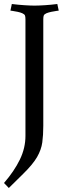

<svg xmlns="http://www.w3.org/2000/svg" viewBox="-20 -678 343 958"><path d="M196 -582V-50Q196 -4 191 32.5Q186 69 165 105.5Q144 142 96 189L24 260L0 235Q51 176 79 118.5Q107 61 107 0V-582Q107 -595 104.5 -601Q102 -607 91 -612Q82 -616 68 -619Q54 -622 43 -623.5Q32 -625 32 -625L39 -658Q71 -654 102 -652Q133 -650 152 -650Q172 -650 203.5 -652Q235 -654 266 -658L273 -625Q273 -625 261.5 -623.5Q250 -622 236 -619Q222 -616 212 -612Q201 -607 198.5 -601Q196 -595 196 -582Z"/></svg>

Font: Buenard
Style: Regular
Weight: 400
Version: Version 2.000